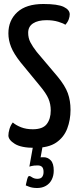

<svg xmlns="http://www.w3.org/2000/svg" viewBox="-20 -730 393 961"><path d="M153 10Q86 10 54 -10Q22 -30 22 -52Q22 -66 27.5 -84.5Q33 -103 44 -117Q60 -103 85.5 -93Q111 -83 144 -83Q194 -83 214 -109Q234 -135 234 -177Q234 -209 222.5 -236Q211 -263 180 -300L83 -418Q49 -461 35.5 -495Q22 -529 22 -563Q22 -628 66.5 -669Q111 -710 197 -710Q269 -710 299 -695.5Q329 -681 329 -658Q329 -647 324 -633Q319 -619 307 -606Q298 -613 272 -621Q246 -629 213 -629Q170 -629 145.5 -613Q121 -597 121 -566Q121 -540 132 -518.5Q143 -497 164 -470L268 -347Q306 -301 319.5 -263.5Q333 -226 333 -180Q333 -130 316.5 -86.5Q300 -43 261.5 -16.5Q223 10 153 10ZM166 211Q142 211 125.5 204.5Q109 198 109 198Q109 198 111 188Q113 178 116 167Q119 156 122 153Q127 148 139 156.5Q151 165 167 165Q184 165 191 155.5Q198 146 198 131Q198 113 190.5 105.5Q183 98 169 98Q149 98 138 101Q127 104 127 104L146 -2H194L183 59Q183 59 183 58Q183 57 199 57Q219 57 234 72.5Q249 88 249 124Q249 149 239 169Q229 189 210 200Q191 211 166 211Z"/></svg>

Font: Yanone Kaffeesatz ExtraLight Medium
Style: Regular
Weight: 500
Version: Version 2.003